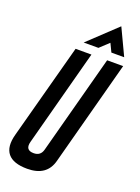

<svg xmlns="http://www.w3.org/2000/svg" viewBox="-216 -1041 823 1127"><g transform="rotate(20 195.0 -477.5)"><path d="M416 -800H336L311 -852L255 -800H163L338 -965ZM230 -749 69 -145Q54 -89 109 -89Q152 -89 163 -131L328 -749H428L253 -93Q226 10 104 10Q17 10 -17 -31.5Q-51 -73 -29 -154L131 -749Z"/></g></svg>

Font: Air America
Style: Regular
Weight: 400
Designer: William G. Sherman
Foundry: Aaron Bell – Saja Typeworks
Version: Version 1.100;PS 001.100;hotconv 1.0.88;makeotf.lib2.5.64775